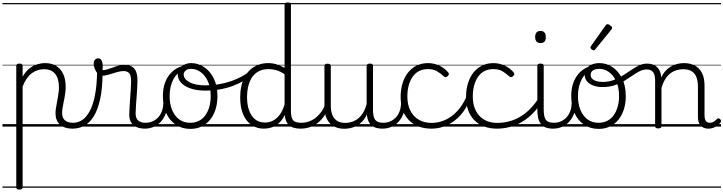

<svg xmlns="http://www.w3.org/2000/svg" viewBox="-20 -1035 5916 1570"><path d="M138 515Q125 515 119 510.5Q113 506 113 496V-496Q113 -506 119.5 -510.5Q126 -515 139 -515Q153 -515 159 -510.5Q165 -506 165 -496V-408Q189 -450 219.5 -474.5Q250 -499 283.5 -509Q317 -519 350 -519Q401 -519 438.5 -496.5Q476 -474 496.5 -431Q517 -388 517 -325Q517 -301 514 -278Q511 -255 507 -233Q503 -211 498.5 -190Q494 -169 491 -148.5Q488 -128 488 -109Q488 -72 510.5 -51.5Q533 -31 578 -31Q587 -31 591.5 -23.5Q596 -16 595.5 -7Q595 2 589 9.5Q583 17 571 17Q508 17 471 -16Q434 -49 434 -107Q434 -126 437 -146.5Q440 -167 444 -188.5Q448 -210 452 -232Q456 -254 459 -276.5Q462 -299 462 -322Q462 -393 431 -431Q400 -469 341 -469Q315 -469 289.5 -461.5Q264 -454 241 -437Q218 -420 199 -393Q180 -366 165 -327V496Q165 506 158.5 510.5Q152 515 138 515ZM0 490H635V500H0ZM0 -20H635V0H0ZM0 -505H635V-500H0ZM0 -1010H635V-1000H0Z M573 17Q560 17 554.5 9.5Q549 2 550.5 -7Q552 -16 559.5 -23.5Q567 -31 579 -31Q618 -31 652 -53.5Q686 -76 713 -125Q740 -174 756 -253.5Q772 -333 774 -447Q774 -453 781 -456Q788 -459 796.5 -458Q805 -457 812 -452.5Q819 -448 819 -438Q818 -312 799 -225Q780 -138 747 -84.5Q714 -31 669.5 -7Q625 17 573 17ZM635 490H660V500H635ZM635 -20H660V0H635ZM635 -505H660V-500H635ZM635 -1010H660V-1000H635Z M1164 17Q1139 17 1116 11Q1093 5 1075 -8.5Q1057 -22 1047 -44Q1037 -66 1037 -97Q1037 -124 1039.5 -159Q1042 -194 1044.5 -232.5Q1047 -271 1049.5 -307Q1052 -343 1052 -374Q1052 -419 1036.5 -436.5Q1021 -454 990 -454Q965 -454 932.5 -444Q900 -434 868 -424.5Q836 -415 810 -415Q794 -415 779.5 -431.5Q765 -448 755.5 -471.5Q746 -495 746 -514Q746 -527 750 -536.5Q754 -546 762.5 -552Q771 -558 782 -558Q802 -558 811 -540Q820 -522 820 -497Q820 -488 819.5 -479Q819 -470 818 -462Q835 -461 855.5 -467Q876 -473 899.5 -482Q923 -491 948 -497.5Q973 -504 999 -504Q1035 -504 1058 -491Q1081 -478 1092.5 -449.5Q1104 -421 1104 -376Q1104 -345 1101.5 -308.5Q1099 -272 1096.5 -235Q1094 -198 1091.5 -165Q1089 -132 1089 -108Q1089 -68 1110 -49.5Q1131 -31 1170 -31Q1181 -31 1186 -23.5Q1191 -16 1190.5 -7Q1190 2 1183.5 9.5Q1177 17 1164 17ZM660 490H1228V500H660ZM660 -20H1228V0H660ZM660 -505H1228V-500H660ZM660 -1010H1228V-1000H660Z M1163 17Q1152 17 1146.5 9.5Q1141 2 1141.5 -7Q1142 -16 1149 -23.5Q1156 -31 1169 -31Q1202 -31 1228.5 -43Q1255 -55 1274 -76Q1293 -97 1303.5 -125Q1314 -153 1315 -186Q1316 -198 1325 -201.5Q1334 -205 1342.5 -201.5Q1351 -198 1350 -186Q1349 -142 1334.5 -104.5Q1320 -67 1295.5 -40Q1271 -13 1237 2Q1203 17 1163 17ZM1228 490V500ZM1228 -20V0ZM1228 -505V-500ZM1228 -1010V-1000Z M1536 19Q1468 19 1417 -15.5Q1366 -50 1339 -110.5Q1312 -171 1312 -250Q1312 -308 1328 -354.5Q1344 -401 1374.5 -435Q1405 -469 1448 -487Q1491 -505 1545 -505Q1553 -505 1555.5 -498Q1558 -491 1555.5 -483.5Q1553 -476 1544 -476Q1512 -476 1484.5 -465.5Q1457 -455 1435 -435Q1413 -415 1398 -387Q1383 -359 1375 -324.5Q1367 -290 1367 -250Q1367 -185 1387.5 -135.5Q1408 -86 1445.5 -58.5Q1483 -31 1536 -31Q1575 -31 1606 -46.5Q1637 -62 1658.5 -91.5Q1680 -121 1691.5 -161.5Q1703 -202 1703 -250Q1703 -321 1679.5 -371Q1656 -421 1619.5 -446.5Q1583 -472 1544 -472Q1532 -472 1525.5 -479Q1519 -486 1519 -495.5Q1519 -505 1525.5 -512Q1532 -519 1544 -519Q1599 -519 1648 -487Q1697 -455 1727.5 -394.5Q1758 -334 1758 -250Q1758 -202 1748 -161Q1738 -120 1719 -87Q1700 -54 1672.5 -30Q1645 -6 1611 6.5Q1577 19 1536 19ZM1228 490H1829V500H1228ZM1228 -20H1829V0H1228ZM1228 -505H1829V-500H1228ZM1228 -1010H1829V-1000H1228Z M1662 -294Q1591 -294 1540 -311Q1489 -328 1461 -358.5Q1433 -389 1433 -427Q1433 -453 1447.5 -473.5Q1462 -494 1487.5 -506.5Q1513 -519 1543 -519Q1555 -519 1561.5 -512Q1568 -505 1568.5 -495.5Q1569 -486 1562.5 -479Q1556 -472 1544 -472Q1513 -472 1497.5 -458Q1482 -444 1482 -426Q1482 -388 1530 -362.5Q1578 -337 1661 -337Q1716 -337 1769 -346Q1822 -355 1871.5 -372Q1921 -389 1964 -413.5Q2007 -438 2042 -469Q2050 -476 2058.5 -472Q2067 -468 2069.5 -458.5Q2072 -449 2061 -439Q2025 -405 1979.5 -378Q1934 -351 1882.5 -332Q1831 -313 1775 -303.5Q1719 -294 1662 -294ZM1829 490H1860V500H1829ZM1829 -20H1860V0H1829ZM1829 -505H1860V-500H1829ZM1829 -1010H1860V-1000H1829Z M2137 17Q2082 17 2038 -12Q1994 -41 1969 -98Q1944 -155 1944 -238Q1944 -288 1953.5 -331Q1963 -374 1982 -408.5Q2001 -443 2029 -467.5Q2057 -492 2093.5 -505.5Q2130 -519 2175 -519Q2208 -519 2241 -509Q2274 -499 2307 -480V-996Q2307 -1006 2313.5 -1010.5Q2320 -1015 2334 -1015Q2347 -1015 2353 -1010.5Q2359 -1006 2359 -996V-129Q2359 -73 2376.5 -52Q2394 -31 2445 -31Q2454 -31 2458 -23.5Q2462 -16 2461.5 -7Q2461 2 2455.5 9.5Q2450 17 2439 17Q2407 17 2383 10Q2359 3 2343.5 -11Q2328 -25 2319.5 -45.5Q2311 -66 2309 -92V-96Q2287 -50 2257 -25Q2227 0 2196 8.5Q2165 17 2137 17ZM2147 -33Q2179 -33 2209 -47Q2239 -61 2264.5 -93Q2290 -125 2307 -181V-428Q2272 -452 2239.5 -461Q2207 -470 2175 -470Q2143 -470 2115.5 -460.5Q2088 -451 2066.5 -432Q2045 -413 2030.5 -385.5Q2016 -358 2008 -322Q2000 -286 2000 -242Q2000 -180 2016.5 -133Q2033 -86 2065.5 -59.5Q2098 -33 2147 -33ZM1860 490H2501V500H1860ZM1860 -20H2501V0H1860ZM1860 -505H2501V-500H1860ZM1860 -1010H2501V-1000H1860Z M2436 17Q2425 17 2419.5 9.5Q2414 2 2414.5 -7Q2415 -16 2422 -23.5Q2429 -31 2442 -31Q2479 -31 2510 -43Q2541 -55 2565 -75Q2589 -95 2607 -120Q2625 -145 2635 -172Q2639 -183 2648 -182.5Q2657 -182 2663 -174.5Q2669 -167 2666 -157Q2655 -124 2635 -93Q2615 -62 2586.5 -37Q2558 -12 2520 2.5Q2482 17 2436 17ZM2501 490V500ZM2501 -20V0ZM2501 -505V-500ZM2501 -1010V-1000Z M2796 18Q2748 18 2711 -1.5Q2674 -21 2653.5 -61.5Q2633 -102 2633 -166V-496Q2633 -505 2639 -509.5Q2645 -514 2658 -514Q2672 -514 2678.5 -509.5Q2685 -505 2685 -496V-171Q2685 -127 2697.5 -95.5Q2710 -64 2736 -47Q2762 -30 2803 -30Q2832 -30 2859 -39Q2886 -48 2909 -66.5Q2932 -85 2950 -115Q2968 -145 2978 -186V-496Q2978 -506 2984.5 -510.5Q2991 -515 3005 -515Q3018 -515 3024 -510.5Q3030 -506 3030 -496V-137Q3030 -78 3048.5 -54.5Q3067 -31 3114 -31Q3124 -31 3128.5 -23.5Q3133 -16 3132.5 -7Q3132 2 3126 9.5Q3120 17 3108 17Q3078 17 3056 10.5Q3034 4 3018.5 -9Q3003 -22 2994 -41.5Q2985 -61 2981 -87L2980 -100Q2965 -66 2943.5 -43Q2922 -20 2897.5 -7Q2873 6 2847 12Q2821 18 2796 18ZM2501 490H3172V500H2501ZM2501 -20H3172V0H2501ZM2501 -505H3172V-500H2501ZM2501 -1010H3172V-1000H2501Z M3107 17Q3096 17 3090.5 9.5Q3085 2 3085.5 -7Q3086 -16 3093 -23.5Q3100 -31 3113 -31Q3146 -31 3172.5 -43Q3199 -55 3218 -76Q3237 -97 3247.5 -125Q3258 -153 3259 -186Q3260 -198 3269 -201.5Q3278 -205 3286.5 -201.5Q3295 -198 3294 -186Q3293 -142 3278.5 -104.5Q3264 -67 3239.5 -40Q3215 -13 3181 2Q3147 17 3107 17ZM3172 490V500ZM3172 -20V0ZM3172 -505V-500ZM3172 -1010V-1000Z M3510 17Q3392 17 3324 -52Q3256 -121 3256 -243Q3256 -303 3271.5 -353.5Q3287 -404 3316 -441Q3345 -478 3386.5 -498.5Q3428 -519 3481 -519Q3527 -519 3571 -499Q3615 -479 3646 -442Q3651 -435 3650.5 -428.5Q3650 -422 3641 -413Q3632 -404 3624 -404Q3616 -404 3610 -410Q3580 -437 3551.5 -453.5Q3523 -470 3478 -470Q3440 -470 3409 -455Q3378 -440 3356.5 -410.5Q3335 -381 3323 -339.5Q3311 -298 3311 -245Q3311 -179 3335.5 -130.5Q3360 -82 3404.5 -56Q3449 -30 3511 -30Q3521 -30 3527 -23Q3533 -16 3533 -6.5Q3533 3 3527.5 10Q3522 17 3510 17ZM3172 490H3707V500H3172ZM3172 -20H3707V0H3172ZM3172 -505H3707V-500H3172ZM3172 -1010H3707V-1000H3172Z M3509 17Q3500 17 3495.5 10Q3491 3 3491 -6.5Q3491 -16 3496 -23Q3501 -30 3510 -30Q3569 -30 3622.5 -55Q3676 -80 3719.5 -127Q3763 -174 3792 -240Q3796 -249 3805 -248Q3814 -247 3820.5 -240.5Q3827 -234 3823 -224Q3793 -145 3744 -91.5Q3695 -38 3634.5 -10.5Q3574 17 3509 17ZM3707 490V500ZM3707 -20V0ZM3707 -505V-500ZM3707 -1010V-1000Z M4045 17Q3927 17 3859 -52Q3791 -121 3791 -243Q3791 -303 3806.5 -353.5Q3822 -404 3851 -441Q3880 -478 3921.5 -498.5Q3963 -519 4016 -519Q4062 -519 4106 -499Q4150 -479 4181 -442Q4186 -435 4185.5 -428.5Q4185 -422 4176 -413Q4167 -404 4159 -404Q4151 -404 4145 -410Q4115 -437 4086.5 -453.5Q4058 -470 4013 -470Q3975 -470 3944 -455Q3913 -440 3891.5 -410.5Q3870 -381 3858 -339.5Q3846 -298 3846 -245Q3846 -179 3870.5 -130.5Q3895 -82 3939.5 -56Q3984 -30 4046 -30Q4056 -30 4062 -23Q4068 -16 4068 -6.5Q4068 3 4062.5 10Q4057 17 4045 17ZM3707 490H4242V500H3707ZM3707 -20H4242V0H3707ZM3707 -505H4242V-500H3707ZM3707 -1010H4242V-1000H3707Z M4044 17Q4032 17 4026 10Q4020 3 4020 -6.5Q4020 -16 4026.5 -23Q4033 -30 4045 -30Q4110 -30 4169.5 -50.5Q4229 -71 4281 -113.5Q4333 -156 4377 -221Q4382 -228 4391.5 -225Q4401 -222 4406.5 -213.5Q4412 -205 4406 -195Q4361 -125 4304 -77.5Q4247 -30 4181 -6.5Q4115 17 4044 17ZM4242 490V500ZM4242 -20V0ZM4242 -505V-500ZM4242 -1010V-1000Z M4504 17Q4466 17 4440.5 6.5Q4415 -4 4400.5 -24Q4386 -44 4380 -72.5Q4374 -101 4374 -137V-496Q4374 -506 4380 -510.5Q4386 -515 4399 -515Q4413 -515 4419.5 -510.5Q4426 -506 4426 -496V-137Q4426 -82 4442.5 -56.5Q4459 -31 4510 -31Q4519 -31 4523.5 -23.5Q4528 -16 4527.5 -7Q4527 2 4521.5 9.5Q4516 17 4504 17ZM4400 -683Q4378 -683 4367 -695.5Q4356 -708 4356 -732Q4356 -757 4367 -769.5Q4378 -782 4400 -782Q4421 -782 4432 -769.5Q4443 -757 4443 -732Q4444 -707 4432.5 -695Q4421 -683 4400 -683ZM4242 490H4567V500H4242ZM4242 -20H4567V0H4242ZM4242 -505H4567V-500H4242ZM4242 -1010H4567V-1000H4242Z M4502 17Q4491 17 4485.5 9.5Q4480 2 4480.5 -7Q4481 -16 4488 -23.5Q4495 -31 4508 -31Q4541 -31 4567.5 -43Q4594 -55 4613 -76Q4632 -97 4642.5 -125Q4653 -153 4654 -186Q4655 -198 4664 -201.5Q4673 -205 4681.5 -201.5Q4690 -198 4689 -186Q4688 -142 4673.5 -104.5Q4659 -67 4634.5 -40Q4610 -13 4576 2Q4542 17 4502 17ZM4567 490V500ZM4567 -20V0ZM4567 -505V-500ZM4567 -1010V-1000Z M4875 19Q4807 19 4756 -15.5Q4705 -50 4678 -110.5Q4651 -171 4651 -250Q4651 -308 4667 -354.5Q4683 -401 4713.5 -435Q4744 -469 4787 -487Q4830 -505 4884 -505Q4892 -505 4894.5 -498Q4897 -491 4894.5 -483.5Q4892 -476 4883 -476Q4851 -476 4823.5 -465.5Q4796 -455 4774 -435Q4752 -415 4737 -387Q4722 -359 4714 -324.5Q4706 -290 4706 -250Q4706 -185 4726.5 -135.5Q4747 -86 4784.5 -58.5Q4822 -31 4875 -31Q4914 -31 4945 -46.5Q4976 -62 4997.5 -91.5Q5019 -121 5030.5 -161.5Q5042 -202 5042 -250Q5042 -321 5018.5 -371Q4995 -421 4958.5 -446.5Q4922 -472 4883 -472Q4871 -472 4864.5 -479Q4858 -486 4858 -495.5Q4858 -505 4864.5 -512Q4871 -519 4883 -519Q4938 -519 4987 -487Q5036 -455 5066.5 -394.5Q5097 -334 5097 -250Q5097 -202 5087 -161Q5077 -120 5058 -87Q5039 -54 5011.5 -30Q4984 -6 4950 6.5Q4916 19 4875 19ZM4567 490H5168V500H4567ZM4567 -20H5168V0H4567ZM4567 -505H5168V-500H4567ZM4567 -1010H5168V-1000H4567Z M4904 -323Q4869 -323 4836 -334Q4803 -345 4782 -367.5Q4761 -390 4761 -427Q4761 -454 4776 -474.5Q4791 -495 4818 -507Q4845 -519 4882 -519Q4894 -519 4900.5 -512Q4907 -505 4907 -495.5Q4907 -486 4900.5 -479Q4894 -472 4882 -472Q4848 -472 4829 -459.5Q4810 -447 4810 -423Q4810 -403 4823.5 -390Q4837 -377 4859.5 -371Q4882 -365 4907 -365Q4956 -365 4996.5 -380Q5037 -395 5073 -417.5Q5109 -440 5141.5 -462.5Q5174 -485 5206 -500Q5238 -515 5272 -515Q5284 -515 5290 -508Q5296 -501 5295 -491.5Q5294 -482 5287.5 -474.5Q5281 -467 5268 -467Q5238 -467 5210 -452.5Q5182 -438 5151 -416.5Q5120 -395 5084.5 -373.5Q5049 -352 5004.5 -337.5Q4960 -323 4904 -323ZM5168 490H5206V500H5168ZM5168 -20H5206V0H5168ZM5168 -505H5206V-500H5168ZM5168 -1010H5206V-1000H5168Z M4835 -623Q4828 -623 4818 -631Q4808 -639 4808 -647Q4808 -649 4809.5 -651.5Q4811 -654 4813 -659L4932 -827Q4935 -832 4939 -834.5Q4943 -837 4949 -837Q4955 -837 4963.5 -832Q4972 -827 4978.5 -820.5Q4985 -814 4985 -808Q4985 -803 4984 -800.5Q4983 -798 4979 -793L4848 -632Q4842 -623 4835 -623Z M5362 15Q5349 15 5343 10.5Q5337 6 5337 -4V-374Q5337 -424 5320 -445.5Q5303 -467 5269 -467Q5259 -467 5254.5 -474.5Q5250 -482 5250 -491.5Q5250 -501 5255.5 -508Q5261 -515 5271 -515Q5299 -515 5319.5 -507Q5340 -499 5354.5 -484.5Q5369 -470 5377 -450Q5385 -430 5387 -405V-401Q5403 -435 5424 -457.5Q5445 -480 5470 -493.5Q5495 -507 5521.5 -513Q5548 -519 5574 -519Q5622 -519 5659.5 -500Q5697 -481 5719 -440.5Q5741 -400 5741 -334V-94Q5741 -74 5745 -60Q5749 -46 5758.5 -38.5Q5768 -31 5783 -31Q5793 -31 5803 -34Q5813 -37 5823 -44.5Q5833 -52 5843 -62Q5849 -68 5855.5 -67.5Q5862 -67 5869 -60Q5875 -54 5876 -47.5Q5877 -41 5872 -34Q5861 -19 5844.5 -7Q5828 5 5810 11Q5792 17 5772 17Q5752 17 5736 10.5Q5720 4 5709 -8Q5698 -20 5692.5 -38.5Q5687 -57 5687 -82V-326Q5687 -371 5675 -403Q5663 -435 5636.5 -452Q5610 -469 5567 -469Q5540 -469 5512.5 -461Q5485 -453 5461.5 -435Q5438 -417 5419.5 -387.5Q5401 -358 5389 -314V-4Q5389 6 5382.5 10.5Q5376 15 5362 15ZM5205 490H5876V500H5205ZM5205 -20H5876V0H5205ZM5205 -505H5876V-500H5205ZM5205 -1010H5876V-1000H5205Z"/></svg>

Font: Playwrite ES Guides
Style: Regular
Weight: 400
Designer: Veronika Burian, José Scaglione
Foundry: TypeTogether
Version: Version 1.003